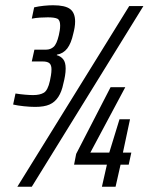

<svg xmlns="http://www.w3.org/2000/svg" viewBox="-20 -711 566 731"><path d="M114 -304Q95 -304 71 -306.5Q47 -309 30 -313L39 -355Q58 -352 76 -350.5Q94 -349 106 -349Q132 -349 147 -358Q162 -367 170 -403Q172 -412 174 -424Q176 -436 176 -447Q176 -463 168.5 -470Q161 -477 142 -477H101L111 -522H156Q172 -522 184 -532.5Q196 -543 204 -577Q206 -586 207.5 -595Q209 -604 209 -614Q209 -635 198 -640Q187 -645 162 -645Q149 -645 132.5 -644Q116 -643 101 -640L110 -683Q127 -687 146.5 -689Q166 -691 182 -691Q228 -691 247 -676.5Q266 -662 266 -629Q266 -618 264 -606Q262 -594 259 -583Q251 -546 236 -526.5Q221 -507 197 -503L196 -501Q211 -497 220.5 -485.5Q230 -474 230 -450Q230 -437 227.5 -422Q225 -407 221 -392Q215 -362 202 -342Q189 -322 168.5 -313Q148 -304 114 -304ZM46 0 472 -688H526L101 0ZM368 0 387 -84H262L270 -125L401 -379H457L324 -130H396L435 -257H475L448 -130H480L470 -84H439L420 0Z"/></svg>

Font: Saira Condensed
Style: Italic
Weight: 400
Width: 3
Italic angle: -12°
Designer: Hector Gatti with collaboration of the Omnibus-Type team
Foundry: Omnibus-Type
Version: Version 1.100